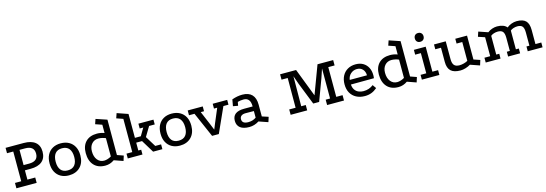

<svg xmlns="http://www.w3.org/2000/svg" viewBox="20 -1670 7685 2701"><g transform="rotate(-15 3862.0 -319.0)"><path d="M302 -589Q411 -589 469 -541.5Q527 -494 527 -403Q527 -310 469 -261.5Q411 -213 302 -213H219V-78H333V0H38V-78H129V-511H38V-589ZM301 -289Q432 -289 432 -401Q432 -511 301 -511H220V-289Z M801 -450Q870 -450 920.5 -422Q971 -394 999 -342Q1027 -290 1027 -216Q1027 -108 965.5 -46Q904 16 801 16Q734 16 684 -12Q634 -40 606.5 -92Q579 -144 579 -216Q579 -290 606.5 -342Q634 -394 684 -422Q734 -450 801 -450ZM802 -378Q735 -378 701.5 -336Q668 -294 668 -216Q668 -139 701.5 -97.5Q735 -56 802 -56Q870 -56 904 -97.5Q938 -139 938 -216Q938 -294 904 -336Q870 -378 802 -378Z M1593 19 1462 -27Q1402 16 1331 16Q1225 16 1166.5 -48Q1108 -112 1108 -225Q1108 -331 1166.5 -390.5Q1225 -450 1331 -450Q1356 -450 1384 -445Q1412 -440 1437 -430V-551L1341 -584L1365 -655L1525 -601V-86L1616 -54ZM1332 -56Q1356 -56 1384.5 -65Q1413 -74 1437 -89V-355Q1416 -365 1387 -371.5Q1358 -378 1332 -378Q1272 -378 1235 -336.5Q1198 -295 1198 -226Q1198 -149 1235 -102.5Q1272 -56 1332 -56Z M1673 -657 1832 -602V-254H1918L1983 -364H1931V-434H2150V-364H2068L1984 -224L2079 -70H2164V0H2029L1917 -184H1832V-70H1874V0H1660V-70H1744V-554L1649 -587Z M2417 -450Q2486 -450 2536.5 -422Q2587 -394 2615 -342Q2643 -290 2643 -216Q2643 -108 2581.5 -46Q2520 16 2417 16Q2350 16 2300 -12Q2250 -40 2222.5 -92Q2195 -144 2195 -216Q2195 -290 2222.5 -342Q2250 -394 2300 -422Q2350 -450 2417 -450ZM2418 -378Q2351 -378 2317.5 -336Q2284 -294 2284 -216Q2284 -139 2317.5 -97.5Q2351 -56 2418 -56Q2486 -56 2520 -97.5Q2554 -139 2554 -216Q2554 -294 2520 -336Q2486 -378 2418 -378Z M2649 -434H2868V-364H2820L2904 -165L2940 -77L2976 -165L3060 -364H3013V-434H3224V-364H3150L2986 0H2888L2729 -364H2649Z M3570 -27Q3503 16 3428 16Q3342 16 3297 -18.5Q3252 -53 3251 -119Q3250 -252 3422 -252H3546Q3546 -317 3521 -348.5Q3496 -380 3448 -380Q3425 -380 3403 -377Q3381 -374 3361 -368L3351 -314L3279 -327L3296 -422Q3334 -436 3372 -443Q3410 -450 3447 -450Q3539 -450 3586.5 -400.5Q3634 -351 3634 -255V-83L3726 -53L3703 19ZM3425 -186Q3385 -186 3363 -169Q3341 -152 3341 -120Q3341 -54 3432 -54Q3497 -54 3546 -89V-185Z M4036 -589H4269L4427 -178L4581 -589H4809V-511H4717V-78H4809V0H4563V-78H4627V-516L4583 -385L4466 -71H4380L4254 -390L4210 -514L4207 -78H4273V0H4032V-78H4125L4126 -511H4036Z M5291 -52Q5250 -17 5206.5 -0.5Q5163 16 5111 16Q5040 16 4986.5 -12.5Q4933 -41 4904 -93Q4875 -145 4875 -217Q4875 -287 4902.5 -339.5Q4930 -392 4980.5 -421Q5031 -450 5097 -450Q5160 -450 5205 -423.5Q5250 -397 5275 -349.5Q5300 -302 5300 -237Q5300 -227 5299 -216Q5298 -205 5297 -194L4961 -192Q4964 -145 4985 -114.5Q5006 -84 5039 -70Q5072 -56 5109 -56Q5152 -56 5188 -68.5Q5224 -81 5254 -105ZM5213 -259Q5212 -314 5181 -347.5Q5150 -381 5098 -381Q5047 -381 5008 -347.5Q4969 -314 4962 -259Z M5862 19 5731 -27Q5671 16 5600 16Q5494 16 5435.5 -48Q5377 -112 5377 -225Q5377 -331 5435.5 -390.5Q5494 -450 5600 -450Q5625 -450 5653 -445Q5681 -440 5706 -430V-551L5610 -584L5634 -655L5794 -601V-86L5885 -54ZM5601 -56Q5625 -56 5653.5 -65Q5682 -74 5706 -89V-355Q5685 -365 5656 -371.5Q5627 -378 5601 -378Q5541 -378 5504 -336.5Q5467 -295 5467 -226Q5467 -149 5504 -102.5Q5541 -56 5601 -56Z M5943 -434H6115V-70H6198V0H5943V-70H6026V-364H5943ZM6060 -648Q6089 -648 6106.5 -630.5Q6124 -613 6124 -584Q6124 -555 6106.5 -537.5Q6089 -520 6060 -520Q6031 -520 6014 -537.5Q5997 -555 5997 -584Q5997 -613 6014 -630.5Q6031 -648 6060 -648Z M6650 -28Q6618 -8 6578 4Q6538 16 6503 16Q6408 16 6363.5 -26Q6319 -68 6319 -157V-364H6236V-434H6407V-174Q6407 -113 6431 -85.5Q6455 -58 6508 -58Q6537 -58 6571.5 -67Q6606 -76 6629 -90V-364H6546V-434H6717V-86L6809 -55L6786 19Z M6873 0V-70H6957V-346L6861 -378L6884 -448L7019 -402Q7048 -425 7085 -437.5Q7122 -450 7157 -450Q7205 -450 7241 -437Q7277 -424 7299 -397Q7325 -420 7364.5 -435Q7404 -450 7443 -450Q7534 -450 7575 -408.5Q7616 -367 7616 -274V-70H7701V0H7485V-70H7528V-261Q7528 -324 7507 -350.5Q7486 -377 7435 -377Q7405 -377 7376 -367.5Q7347 -358 7331 -343V-70H7374V0H7199V-70H7243V-261Q7243 -324 7221.5 -350.5Q7200 -377 7149 -377Q7119 -377 7090 -367.5Q7061 -358 7045 -343V-70H7089V0Z"/></g></svg>

Font: Podkova Medium
Style: Regular
Weight: 500
Designer: Ilya Yudin
Foundry: Cyreal (www.cyreal.org)
Version: Version 2.103